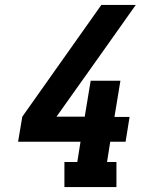

<svg xmlns="http://www.w3.org/2000/svg" viewBox="-20 -755 640 775"><path d="M240 0V-101H292L305 -183H53L70 -284L389 -735H528L380 -526L208 -284H322L346 -429H466L442 -283H503L487 -183H425L412 -101H450V0Z"/></svg>

Font: Iosevka Curly Slab Extended
Style: Bold Italic
Weight: 700
Width: 7
Italic angle: -9°
Monospace: yes
Designer: Belleve Invis
Foundry: Belleve Invis
Version: Version 11.0.0; ttfautohint (v1.8.3)